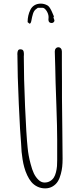

<svg xmlns="http://www.w3.org/2000/svg" viewBox="-20 -1020 460 1059"><path d="M152.8 -904.8Q156.7 -927.7 162.1 -944.6Q167.5 -961.4 178.2 -969.2L189 -977.1H213.9Q222.2 -977.1 230.2 -968.5Q238.3 -960 243.2 -948Q248 -936 248 -926.3Q248 -922.4 247.6 -919.4Q247.1 -916 247.1 -912.1Q247.1 -893.1 265.1 -893.1Q271 -893.1 275.6 -897.2Q280.3 -901.4 280.3 -907.2Q280.3 -909.2 277.8 -915.5L274.9 -922.9L277.3 -930.2Q276.4 -932.1 274.4 -936.3Q272.5 -940.4 269.5 -947.8Q266.6 -955.1 264.6 -959Q262.7 -962.9 261.7 -964.8Q251 -985.4 241.7 -990.2Q224.1 -1000 205.1 -1000Q185.1 -1000 170.2 -991Q155.3 -981.9 147.5 -965.8Q132.3 -935.1 132.3 -897.9L143.1 -889.2Q149.9 -890.1 152.8 -904.8ZM97.2 -214.4Q98.1 -193.8 99.1 -182.6Q100.6 -165.5 104.5 -141.1Q108.4 -116.7 113.8 -97.7Q119.6 -75.7 129.9 -53.7Q140.1 -31.7 152.8 -16.6Q166 -0.5 186 9.3Q206.1 19 229 19Q252.4 19 271 7.8Q288.6 -2.9 298.8 -19.3Q309.1 -35.6 315.4 -60.1Q321.3 -82 323.2 -101.1Q325.2 -120.1 325.2 -144Q325.2 -199.2 323.7 -309.6Q321.8 -407.7 321.8 -480V-569.8Q321.3 -609.9 321.3 -660.2V-735.8Q321.3 -746.6 315.7 -752.9Q310.1 -759.3 301.8 -759.3Q293.5 -759.3 287.8 -752.9Q282.2 -746.6 282.2 -735.8Q282.2 -713.4 284.7 -650.9Q286.6 -600.6 286.6 -565.9L291 -438Q295.4 -314.5 295.4 -251V-137.2Q295.4 -123.5 294.4 -104Q293 -86.9 288.6 -69.6Q284.2 -52.2 277.3 -41.5Q269.5 -28.8 256.1 -21Q242.7 -13.2 225.6 -13.2Q207 -13.2 191.4 -28.8Q176.3 -43.5 166.5 -64.2Q156.7 -85 148.9 -115.7Q136.2 -162.6 132.3 -206.1Q125 -275.4 118.2 -433.6Q111.3 -591.8 111.3 -709Q111.3 -713.4 111.8 -716.8V-724.1Q111.8 -736.3 107.4 -742.2Q103 -748 91.3 -748Q75.7 -748 75.7 -722.2Q75.7 -717.3 76.2 -713.9V-707Q76.2 -613.3 83.7 -445.8Q91.3 -278.3 96.2 -231Z"/></svg>

Font: Amatica SC
Style: Regular
Weight: 400
Version: Version 2.000